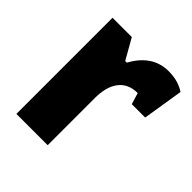

<svg xmlns="http://www.w3.org/2000/svg" viewBox="-159 -671 781 781"><g transform="rotate(45 231.5 -280.5)"><path d="M54 -553V0H234V-272C234 -349 265 -409 343 -409L358 -360H435L463 -535C441 -550 411 -561 369 -561C302 -561 256 -523 224 -465H215L165 -553Z"/></g></svg>

Font: Frost ExtraBold
Style: Regular
Weight: 800
Designer: Lee Frost
Foundry: Lee Frost for Ice Communication Norge AS
Version: Version 2.011;hotconv 1.0.107;makeotfexe 2.5.65593